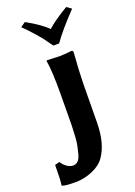

<svg xmlns="http://www.w3.org/2000/svg" viewBox="-202 -728 720 1025"><g transform="rotate(-20 157.5 -216.0)"><path d="M127 -234.9Q127.9 -368.7 117.2 -428.2L120.1 -432.1Q125 -432.1 150.4 -430.7Q175.8 -429.2 190.9 -429.2Q215.8 -429.2 259.8 -434.1Q268.6 -434.1 269 -423.8Q261.2 -322.8 259.8 -246.1L257.8 -28.8Q256.8 90.3 209 158.2Q185.1 192.4 137.5 212.2Q89.8 231.9 43.9 231.9Q-20 231.9 -34.2 224.1L-35.2 221.2Q-30.3 203.1 -29.8 107.9L-2.9 101.1Q5.9 117.2 23.9 130.6Q42 144 61 144Q76.2 144 87.6 133.1Q99.1 122.1 105.5 99.1Q111.8 76.2 116.5 54.2Q121.1 32.2 123 -2.9Q125 -38.1 125.5 -59.6Q126 -81.1 126 -116.2ZM51.8 -645 79.1 -664.1Q157.2 -621.1 196.8 -582Q234.9 -617.2 314 -664.1L340.8 -645Q254.9 -555.2 211.9 -494.1H179.2Q154.3 -529.3 144 -542.7Q133.8 -556.2 110.4 -583Q86.9 -609.9 51.8 -645Z"/></g></svg>

Font: Linux Biolinum O
Style: Bold
Weight: 700
Designer: Philipp H. Poll
Foundry: Philipp H. Poll
Version: Version 1.3.2